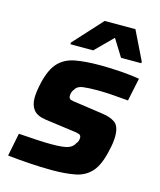

<svg xmlns="http://www.w3.org/2000/svg" viewBox="-110 -800 739 887"><g transform="rotate(15 259.5 -356.5)"><path d="M223 8Q172 8 112 4Q52 0 10 -5L32 -115Q74 -112 115 -109.5Q156 -107 190 -107Q244 -107 267 -114.5Q290 -122 300 -142Q310 -153 310 -170Q310 -182 299.5 -186Q289 -190 260 -193L135 -210Q93 -216 76 -237.5Q59 -259 59 -294Q59 -322 69 -367Q85 -436 115.5 -468Q146 -500 195 -509Q244 -518 313 -518Q363 -518 416.5 -514Q470 -510 502 -504L479 -394Q438 -398 398.5 -400.5Q359 -403 333 -403Q289 -403 262 -399.5Q235 -396 225 -377Q214 -365 214 -344Q214 -332 223.5 -328.5Q233 -325 260 -322L378 -305Q418 -300 441.5 -283.5Q465 -267 465 -218Q465 -207 463 -189.5Q461 -172 456 -152Q441 -79 411.5 -45Q382 -11 335.5 -1.5Q289 8 223 8ZM155 -576V-584L280 -721H427L494 -584V-576H397L346 -658L264 -576Z"/></g></svg>

Font: Saira
Style: Bold Italic
Weight: 700
Italic angle: -12°
Designer: Hector Gatti with collaboration of the Omnibus-Type team
Foundry: Omnibus-Type
Version: Version 1.100; ttfautohint (v1.8.3)